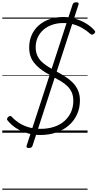

<svg xmlns="http://www.w3.org/2000/svg" viewBox="-20 -1164 855 1684"><path d="M334 20Q278 20 231.5 7.5Q185 -5 149 -24Q113 -43 87.5 -65.5Q62 -88 46 -108Q40 -116 42 -123.5Q44 -131 53 -139Q64 -148 71 -147Q78 -146 85 -138Q110 -110 146 -86.5Q182 -63 229.5 -48.5Q277 -34 336 -34Q401 -34 454 -51.5Q507 -69 544.5 -102Q582 -135 602.5 -180Q623 -225 623 -280Q623 -322 609.5 -353Q596 -384 571.5 -408Q547 -432 513.5 -452Q480 -472 441 -493Q409 -510 379 -528.5Q349 -547 323 -568.5Q297 -590 277 -616Q257 -642 246.5 -674.5Q236 -707 236 -748Q236 -807 257.5 -856Q279 -905 319 -940.5Q359 -976 414 -995.5Q469 -1015 536 -1015Q589 -1015 639.5 -1000Q690 -985 733.5 -959Q777 -933 807 -899Q816 -890 815 -883Q814 -876 804 -868Q796 -860 788 -860Q780 -860 772 -867Q740 -896 702.5 -917.5Q665 -939 623.5 -950.5Q582 -962 535 -962Q482 -962 437.5 -946.5Q393 -931 361 -903Q329 -875 311 -836Q293 -797 293 -749Q293 -710 306 -679.5Q319 -649 342.5 -625.5Q366 -602 398.5 -581.5Q431 -561 470 -540Q513 -517 551 -493Q589 -469 618 -439.5Q647 -410 664 -371.5Q681 -333 681 -283Q681 -217 656 -161.5Q631 -106 585 -65.5Q539 -25 475 -2.5Q411 20 334 20ZM233 134Q208 134 213 115L617 -1125Q623 -1144 649 -1144Q675 -1144 669 -1125L265 115Q259 134 233 134ZM0 490H748V500H0ZM0 -20H748V0H0ZM0 -505H748V-500H0ZM0 -1010H748V-1000H0Z"/></svg>

Font: Playwrite MX Guides
Style: Regular
Weight: 400
Designer: Veronika Burian, José Scaglione
Foundry: TypeTogether
Version: Version 1.003